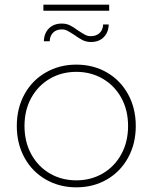

<svg xmlns="http://www.w3.org/2000/svg" viewBox="-20 -800 654 823"><path d="M52 -260Q52 -336 85 -396Q118 -456 176.5 -489.5Q235 -523 307 -523Q380 -523 438 -489.5Q496 -456 529 -396Q562 -336 562 -260Q562 -184 529 -124Q496 -64 438 -30.5Q380 3 307 3Q235 3 176.5 -30.5Q118 -64 85 -124Q52 -184 52 -260ZM529 -260Q529 -328 500 -380.5Q471 -433 420.5 -462.5Q370 -492 307 -492Q244 -492 193.5 -462.5Q143 -433 114 -380.5Q85 -328 85 -260Q85 -192 114 -139Q143 -86 193.5 -56.5Q244 -27 307 -27Q370 -27 420.5 -56.5Q471 -86 500 -139Q529 -192 529 -260ZM299 -650Q279 -663 268.5 -668.5Q258 -674 245 -674Q222 -674 208 -660.5Q194 -647 193 -623H168Q169 -658 190 -678.5Q211 -699 245 -699Q264 -699 279.5 -691.5Q295 -684 315 -669Q335 -656 345.5 -650.5Q356 -645 369 -645Q392 -645 406.5 -658Q421 -671 422 -695H446Q445 -661 424.5 -640.5Q404 -620 370 -620Q350 -620 334 -628Q318 -636 299 -650ZM166 -780H448V-754H166Z"/></svg>

Font: Montserrat Alternates ExLight
Style: Regular
Weight: 275
Designer: Julieta Ulanovsky
Foundry: Julieta Ulanovsky
Version: Version 7.200